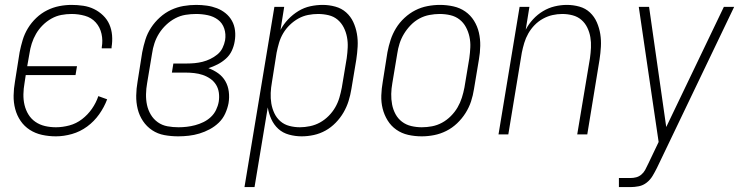

<svg xmlns="http://www.w3.org/2000/svg" viewBox="-20 -548 3040 783"><path d="M208 8Q179 8 151.5 2Q124 -4 101.5 -18.5Q79 -33 64 -55Q49 -77 42 -103.5Q35 -130 35.5 -158.5Q36 -187 41 -215L60 -335Q65 -360 72.5 -385Q80 -410 94 -433Q108 -456 128 -475Q148 -494 172 -506Q196 -518 221.5 -523Q247 -528 272 -528Q296 -528 319.5 -524.5Q343 -521 363.5 -511Q384 -501 400.5 -485Q417 -469 426 -448.5Q435 -428 437 -404Q439 -380 435 -356Q435 -355 435 -353.5Q435 -352 435 -351H395Q395 -352 395 -353Q395 -354 395 -355Q400 -383 394 -410Q388 -437 370.5 -456.5Q353 -476 326.5 -483.5Q300 -491 272 -491Q251 -491 230 -487Q209 -483 189.5 -472Q170 -461 154 -445Q138 -429 127 -410Q116 -391 109.5 -370.5Q103 -350 100 -329L91 -278H294L288 -242H85L80 -209Q76 -187 75.5 -164Q75 -141 80 -120Q85 -99 96 -81Q107 -63 124.5 -51Q142 -39 163.5 -34Q185 -29 208 -29Q235 -29 263 -36.5Q291 -44 314.5 -62Q338 -80 355 -104.5Q372 -129 381 -156L417 -143Q405 -111 384.5 -82Q364 -53 335.5 -32Q307 -11 273.5 -1.5Q240 8 208 8Z M707 8Q678 8 650.5 3Q623 -2 600.5 -17Q578 -32 563 -54.5Q548 -77 541.5 -103.5Q535 -130 535.5 -158.5Q536 -187 541 -215L560 -335Q565 -361 573 -386.5Q581 -412 596 -435Q611 -458 632 -477Q653 -496 677.5 -507.5Q702 -519 728 -523.5Q754 -528 780 -528Q802 -528 823.5 -525Q845 -522 864.5 -514.5Q884 -507 900 -494Q916 -481 926 -463Q936 -445 938.5 -423Q941 -401 937 -379Q934 -360 925.5 -341.5Q917 -323 901.5 -309Q886 -295 867.5 -285.5Q849 -276 830 -270Q852 -262 870 -249Q888 -236 899 -217Q910 -198 913 -174.5Q916 -151 912 -127Q908 -106 898.5 -85Q889 -64 872.5 -48Q856 -32 835.5 -21Q815 -10 793.5 -3.5Q772 3 750 5.5Q728 8 707 8ZM708 -29Q725 -29 742 -31Q759 -33 776 -37.5Q793 -42 809.5 -50Q826 -58 839.5 -70.5Q853 -83 861 -99.5Q869 -116 872 -133Q875 -152 872.5 -170Q870 -188 861 -202.5Q852 -217 837.5 -227Q823 -237 806.5 -242.5Q790 -248 772 -250Q754 -252 735 -252H681L687 -289H742Q758 -289 774 -290.5Q790 -292 806 -296Q822 -300 837.5 -307.5Q853 -315 866.5 -326Q880 -337 887.5 -352.5Q895 -368 898 -384Q902 -409 894.5 -431.5Q887 -454 869 -467.5Q851 -481 827.5 -486Q804 -491 780 -491Q758 -491 736.5 -487.5Q715 -484 695 -473.5Q675 -463 658 -447Q641 -431 629 -412Q617 -393 610 -372Q603 -351 600 -329L580 -209Q576 -187 575.5 -164Q575 -141 579.5 -120Q584 -99 595 -80.5Q606 -62 623.5 -49.5Q641 -37 663 -33Q685 -29 708 -29Z M977 215 1099 -520H1139L1124 -426Q1136 -449 1155 -469Q1174 -489 1197 -503Q1220 -517 1245.5 -522.5Q1271 -528 1296 -528Q1322 -528 1347.5 -521Q1373 -514 1391.5 -497.5Q1410 -481 1420.5 -458.5Q1431 -436 1435.5 -410.5Q1440 -385 1438.5 -358Q1437 -331 1433 -305L1413 -185Q1409 -160 1401.5 -136Q1394 -112 1381 -89.5Q1368 -67 1349 -47.5Q1330 -28 1307.5 -15.5Q1285 -3 1260 2.5Q1235 8 1210 8Q1184 8 1158.5 1Q1133 -6 1115 -22.5Q1097 -39 1086.5 -62Q1076 -85 1072 -110L1018 215ZM1203 -29Q1223 -29 1244.5 -33.5Q1266 -38 1285 -48.5Q1304 -59 1320 -75Q1336 -91 1347 -110Q1358 -129 1364 -149.5Q1370 -170 1374 -191L1394 -311Q1397 -333 1398 -354.5Q1399 -376 1395 -397Q1391 -418 1381.5 -436.5Q1372 -455 1356.5 -468Q1341 -481 1320 -486Q1299 -491 1277 -491Q1257 -491 1236.5 -487Q1216 -483 1197 -472.5Q1178 -462 1162 -446.5Q1146 -431 1135 -412.5Q1124 -394 1118 -373.5Q1112 -353 1108 -333L1089 -213Q1085 -191 1084 -169Q1083 -147 1086.5 -126Q1090 -105 1099 -86Q1108 -67 1123.5 -53.5Q1139 -40 1160 -34.5Q1181 -29 1203 -29Z M1700 8Q1671 8 1644.5 2Q1618 -4 1596.5 -19Q1575 -34 1561 -56.5Q1547 -79 1540.5 -105Q1534 -131 1535 -159Q1536 -187 1541 -215L1560 -335Q1565 -361 1573 -385.5Q1581 -410 1595 -433Q1609 -456 1629.5 -475Q1650 -494 1673.5 -506Q1697 -518 1723 -523Q1749 -528 1774 -528Q1802 -528 1829 -522Q1856 -516 1877.5 -501Q1899 -486 1913 -463.5Q1927 -441 1933 -415Q1939 -389 1938.5 -361Q1938 -333 1933 -305L1913 -185Q1909 -159 1901 -134.5Q1893 -110 1878.5 -87Q1864 -64 1844 -45Q1824 -26 1800 -14Q1776 -2 1750.5 3Q1725 8 1700 8ZM1700 -29Q1721 -29 1742 -33Q1763 -37 1782.5 -47.5Q1802 -58 1818.5 -74.5Q1835 -91 1846 -110Q1857 -129 1863.5 -149.5Q1870 -170 1874 -191L1894 -311Q1897 -333 1898 -355Q1899 -377 1894.5 -398Q1890 -419 1880 -437.5Q1870 -456 1854 -468.5Q1838 -481 1817 -486Q1796 -491 1773 -491Q1753 -491 1731.5 -487Q1710 -483 1690.5 -472.5Q1671 -462 1655 -445.5Q1639 -429 1627.5 -410Q1616 -391 1609.5 -370.5Q1603 -350 1600 -329L1580 -209Q1576 -187 1575.5 -165Q1575 -143 1579 -122Q1583 -101 1593 -82.5Q1603 -64 1619.5 -51.5Q1636 -39 1657 -34Q1678 -29 1700 -29Z M2013 0 2099 -520H2139L2124 -427Q2136 -450 2154 -469.5Q2172 -489 2194.5 -502.5Q2217 -516 2242 -522Q2267 -528 2292 -528Q2318 -528 2343 -521Q2368 -514 2386 -497Q2404 -480 2414 -457Q2424 -434 2428 -409Q2432 -384 2430.5 -357.5Q2429 -331 2425 -305L2375 0H2334L2386 -311Q2389 -332 2390 -354Q2391 -376 2387.5 -396.5Q2384 -417 2375 -435.5Q2366 -454 2351 -467Q2336 -480 2315.5 -485.5Q2295 -491 2273 -491Q2253 -491 2233 -486.5Q2213 -482 2194 -471.5Q2175 -461 2160 -445.5Q2145 -430 2134.5 -411.5Q2124 -393 2118 -373Q2112 -353 2108 -333L2053 0Z M2504 215V178H2551Q2563 178 2574.5 175Q2586 172 2595.5 164Q2605 156 2611 145Q2617 134 2622 123V122H2623Q2623 122 2623 121.5Q2623 121 2623 121L2666 31Q2646 -106 2625.5 -244Q2605 -382 2585 -520H2627L2697 -30L2932 -520H2974L2659 137Q2651 153 2641.5 169Q2632 185 2617.5 196.5Q2603 208 2585.5 211.5Q2568 215 2551 215Z"/></svg>

Font: Iosevka SS04 Extralight
Style: Italic
Weight: 200
Italic angle: -9°
Monospace: yes
Designer: Belleve Invis
Foundry: Belleve Invis
Version: Version 19.0.0; ttfautohint (v1.8.4)